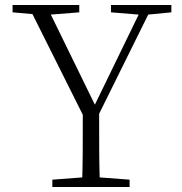

<svg xmlns="http://www.w3.org/2000/svg" viewBox="-20 -743 722 763"><path d="M421 -694 531 -685 357 -327 182 -685 295 -694V-723H30V-694L109 -687L309 -287C309 -165 309 -110 307 -38L188 -29V0H495V-29L376 -38C374 -112 374 -166 374 -291L569 -685L661 -694V-723H421Z"/></svg>

Font: Noto Serif CJK SC ExtraLight
Style: Regular
Weight: 200
Designer: Ryoko NISHIZUKA 西塚涼子 (kana & ideographs); Frank Grießhammer (Latin, Greek & Cyrillic); Wenlong ZHANG 张文龙 (bopomofo); San
Foundry: Adobe
Version: Version 2.001;hotconv 1.1.0;makeotfexe 2.6.0